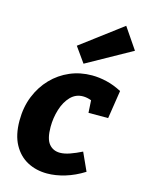

<svg xmlns="http://www.w3.org/2000/svg" viewBox="-128 -928 771 1019"><g transform="rotate(15 257.5 -419.0)"><path d="M232 14Q172 14 124 -11.5Q76 -37 47.5 -89Q19 -141 19 -220Q19 -294 43.5 -354.5Q68 -415 110.5 -459Q153 -503 209 -527Q265 -551 330 -551Q369 -551 411 -541Q453 -531 494 -509L470 -354H362L358 -422Q334 -431 312 -431Q272 -431 244 -402Q216 -373 201.5 -326.5Q187 -280 187 -230Q187 -165 209.5 -137.5Q232 -110 270 -110Q294 -110 324 -120.5Q354 -131 388 -148L433 -49Q382 -17 330.5 -1.5Q279 14 232 14ZM269 -599 210 -682 436 -852 515 -736Z"/></g></svg>

Font: Bitter ExtraBold
Style: Italic
Weight: 800
Italic angle: -9°
Designer: Sol Matas, and Bitter project Authors
Foundry: Sol Matas
Version: Version 2.001